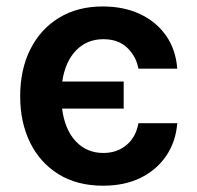

<svg xmlns="http://www.w3.org/2000/svg" viewBox="-20 -573 620 604"><path d="M304.2 11.2Q222.7 11.2 164.3 -24.9Q106 -61 74.7 -124.5Q43.5 -188 43.5 -270Q43.5 -354 75.2 -417.5Q106.9 -481 165.3 -516.8Q223.6 -552.7 303.2 -552.7Q369.6 -552.7 420.9 -528.6Q472.2 -504.4 502.7 -460.4Q533.2 -416.5 537.6 -356.9H415.5Q408.2 -396 380.1 -422.9Q352.1 -449.7 305.2 -449.7Q253.9 -449.7 219.5 -414.6Q185.1 -379.4 175.8 -316.4H369.1V-231.4H175.3Q183.6 -166 218 -128.9Q252.4 -91.8 305.2 -91.8Q348.1 -91.8 377.9 -116.7Q407.7 -141.6 415.5 -185.5H537.6Q533.2 -127.9 503.4 -83.5Q473.6 -39.1 423.1 -13.9Q372.6 11.2 304.2 11.2Z"/></svg>

Font: Inter-SemiBold
Style: Regular
Weight: 600
Designer: Rasmus Andersson
Foundry: rsms
Version: Version 4.000;git-a52131595